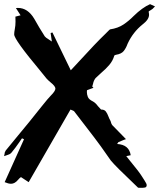

<svg xmlns="http://www.w3.org/2000/svg" viewBox="-24 -858 768 926"><path d="M656.2 47.9 642.1 47.4 550.8 -41Q522 -69.8 510.3 -84Q496.1 -103 482.9 -123Q452.1 -168.9 333.5 -321.3Q331.1 -323.7 324.2 -326.2Q320.8 -327.1 315.9 -329.6Q261.2 -233.4 114.3 20.5L77.1 -3.9Q69.8 1 63.5 8.8Q47.4 28.3 29.3 28.3Q16.6 28.3 -1.5 20.5L91.8 -186.5L82 -190.9L67.9 -170.4Q50.3 -144.5 29.8 -120.1Q22 -112.8 7.3 -108.9L-4.4 -105L-2.4 -113.8Q-2 -124 3.4 -131.8Q32.7 -168.5 63.5 -205.1Q112.8 -263.7 175.3 -342.8Q210 -386.2 220.2 -396Q243.2 -418.9 243.2 -430.7Q243.2 -442.4 219.2 -461.4Q208 -470.7 199.7 -480L171.4 -515.1Q44.4 -667 44.4 -691.9Q44.4 -702.6 47.6 -718.8Q50.8 -734.9 50.8 -753.4L50.3 -777.8L75.2 -784.2L52.7 -819.3L62.5 -819.8Q109.9 -819.8 141.1 -767.6Q165 -724.6 191.9 -682.6Q196.8 -676.3 209.5 -668.9L226.1 -657.7L220.2 -698.7L228 -701.2H229L317.4 -519L356.9 -561.5Q439 -651.4 481.9 -692.4L502.9 -713.4Q505.9 -716.3 506.8 -716.3Q545.4 -722.2 571.8 -740Q598.1 -757.8 620.6 -780.8Q662.6 -821.8 699.7 -837.9Q704.1 -836.4 723.6 -827.1L718.8 -822.3Q712.9 -814.5 702.9 -809.1Q692.9 -803.7 692.9 -801.8V-801.3Q694.8 -793.5 694.8 -786.6Q694.8 -763.7 663.1 -739.7Q617.7 -703.1 592.3 -648.9L590.8 -645.5Q584 -626.5 573 -612.3Q562 -598.1 535.6 -593.8Q528.3 -592.3 527.3 -589.8Q520 -564.5 502.7 -544.4Q485.4 -524.4 464.4 -506.8Q450.2 -494.1 437 -481.4Q427.7 -469.7 424.8 -454.1L420.9 -440.9Q425.3 -436.5 426.8 -434.6L395.5 -422.9L395 -414.1Q395 -402.8 399.7 -390.6Q404.3 -378.4 424.3 -368.7Q437 -361.8 448.2 -346.2L463.4 -329.6H464.8Q479.5 -329.6 486.6 -320.1Q493.7 -310.5 498.5 -297.4Q502.4 -286.6 507.8 -277.3Q510.3 -272.5 511.7 -266.4Q513.2 -260.3 517.1 -254.9Q549.8 -220.7 583.5 -187L571.3 -182.6L546.9 -172.4L541 -163.6Q598.6 -160.2 606.4 -109.4Q587.4 -105 585 -105L602.5 -83Q647.5 -28.8 661.1 -6.3Q666.5 2.9 672.9 12.2Q683.6 27.8 683.6 35.6Q683.6 37.1 681.6 42.5Q679.7 47.9 656.2 47.9Z"/></svg>

Font: Unutterable
Style: Regular
Weight: 400
Designer: GGBotNet
Foundry: f0n7.com
Version: 1.00